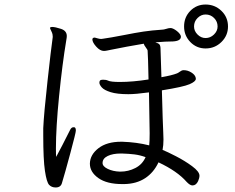

<svg xmlns="http://www.w3.org/2000/svg" viewBox="-20 -821 1040 848"><path d="M377 -98V-99Q378 -138 415 -166.5Q452 -195 515 -195H520Q583 -193 639 -179Q641 -196 641 -232L638 -413Q579 -405 547 -405Q497 -405 468.5 -414Q440 -423 429.5 -435Q419 -447 419 -456Q419 -462 422 -466Q427 -469 435 -469Q449 -469 457 -465Q469 -459 509 -459Q566 -459 636 -470Q634 -572 632 -597Q632 -601 624 -611.5Q616 -622 615 -628L541 -615Q528 -612 469 -601Q464 -600 454.5 -598Q445 -596 439 -596Q422 -596 405 -615Q388 -634 388 -647Q388 -652 393 -654Q394 -655 397 -655Q400 -655 409.5 -652Q419 -649 427 -649L435 -650Q465 -654 527 -666Q577 -676 613.5 -681.5Q650 -687 696 -690Q703 -690 714 -693.5Q725 -697 731 -697H736Q747 -695 760.5 -684.5Q774 -674 778 -664L779 -659Q779 -640 744 -638Q712 -638 666 -634Q680 -630 684.5 -624.5Q689 -619 689 -604L693 -480Q739 -488 762 -497Q767 -499 774.5 -504.5Q782 -510 788 -511H792Q809 -511 825 -501Q841 -491 844 -479L845 -473Q845 -461 817 -449Q789 -437 695 -422Q699 -272 701 -236L702 -205Q702 -179 698 -159Q718 -151 757 -131Q796 -111 828.5 -87Q861 -63 861 -45Q861 -35 855 -21Q846 -2 830 -2Q819 -2 804 -18Q763 -65 680 -104Q659 -59 621 -34Q583 -9 529 -8H520Q452 -8 414.5 -34.5Q377 -61 377 -98ZM315 -244Q315 -235 290.5 -144Q266 -53 254 -14Q249 7 226 7Q208 7 197 -4.5Q186 -16 178.5 -66Q171 -116 171 -222V-255Q174 -320 190 -464.5Q206 -609 212 -650Q213 -653 213 -658Q213 -665 212 -669Q211 -675 206 -685Q201 -695 201 -697V-698Q202 -702 210 -702Q224 -702 249.5 -693.5Q275 -685 275 -662Q275 -655 273 -645Q255 -537 241 -397Q227 -257 227 -166Q227 -139 228 -128Q252 -172 289 -246Q295 -259 304 -259H308Q315 -258 315 -244ZM888 -607Q848 -607 820.5 -635.5Q793 -664 793 -704Q793 -745 820.5 -773Q848 -801 888 -801Q929 -801 958 -773Q987 -745 987 -704Q987 -664 958 -635.5Q929 -607 888 -607ZM623 -127Q598 -136 574 -139Q550 -142 518 -143H514Q478 -143 455.5 -132Q433 -121 433 -101Q433 -86 456 -75Q479 -64 509 -63H512Q547 -63 578 -79Q609 -95 623 -127ZM888 -757Q868 -757 852.5 -741.5Q837 -726 837 -704Q837 -684 852.5 -668.5Q868 -653 888 -653Q909 -653 925 -668.5Q941 -684 941 -704Q941 -726 925.5 -741.5Q910 -757 888 -757Z"/></svg>

Font: Fusion Kai T
Style: Regular
Weight: 400
Designer: Fontworks Inc.
Version: Version 24.134;May 13, 2024